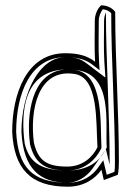

<svg xmlns="http://www.w3.org/2000/svg" viewBox="-20 -655 503 725"><path d="M26 -157C33 -21 92 50 236 50C298 50 340 19 363 -14L372 25L425 5C428 -11 429 -27 429 -44C429 -226 415 -433 415 -610C405 -624 385 -635 362 -635C349 -624 338 -601 338 -577C338 -525 336 -473 339 -422C309 -445 275 -454 226 -454C80 -454 26 -300 26 -157ZM41 -157C41 -300 94 -439 226 -439C273 -439 303 -431 330 -410L356 -390L354 -423C351 -473 353 -525 353 -577C353 -594 361 -611 368 -620C382 -619 394 -612 400 -605C400 -428 414 -224 414 -44C414 -31 414 -18 412 -6L383 5L370 -50L351 -23C330 7 293 35 236 35C99 35 48 -27 41 -157ZM61 -157C68 -18 130 35 236 35C268 35 306 15 329 -18L380 -91L394 -33V-44C394 -225 380 -431 380 -608C376 -599 373 -588 373 -577C373 -525 371 -473 374 -422L378 -362L308 -415C282 -435 262 -439 226 -439C131 -439 61 -308 61 -157ZM73 -114V-115C59 -223 64 -390 232 -393C245 -393 258 -392 271 -390C408 -372 377 -188 383 -99V-98L382 -96C366 -63 330 -11 234 -11C123 -11 89 -50 73 -114ZM93 -112C110 -41 148 -11 234 -11C301 -11 342 -54 361 -92L363 -96V-100C358 -188 373 -377 262 -391C247 -393 232 -394 219 -392C100 -377 79 -224 93 -114V-113ZM108 -116C92 -240 123 -396 260 -376C353 -364 342 -196 348 -99C331 -64 294 -26 234 -26C153 -26 124 -51 108 -116Z"/></svg>

Font: Snowfall
Style: Eco
Weight: 400
Designer: Jasper
Foundry: Cannot Into Space Fonts
Version: Version 0.9